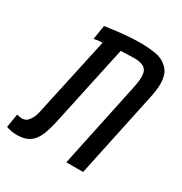

<svg xmlns="http://www.w3.org/2000/svg" viewBox="-199 -755 829 874"><g transform="rotate(30 216.0 -317.5)"><path d="M10.3 4.9Q-4.9 4.9 -18.6 2.4Q-32.2 0 -45.4 -4.9L-33.7 -76.2Q-16.1 -71.8 -6.8 -71.8Q6.8 -72.3 15.4 -77.6Q23.9 -83 32.2 -95.7Q37.6 -103 41.7 -113.5Q45.9 -124 49.8 -141.1L139.6 -554.2Q128.4 -553.7 117.4 -552.5Q106.4 -551.3 95.2 -548.3L106.9 -623Q136.7 -627.4 166.5 -631.1Q196.3 -634.8 226.8 -637.2Q257.3 -639.6 289.6 -639.6Q328.6 -639.6 366.2 -634Q403.8 -628.4 426.8 -607.9Q446.3 -592.3 453.9 -570.1Q461.4 -547.9 461.4 -523.9Q461.4 -506.3 458.5 -485.1Q455.6 -463.9 450.2 -439.9L356.9 0H268.6L362.8 -444.8Q371.1 -481.9 371.1 -505.4Q371.1 -524.9 366.5 -535.9Q361.8 -546.9 351.6 -553.7Q344.2 -558.6 335.4 -561Q326.7 -563.5 318.1 -564.5Q309.6 -565.4 302.2 -565.4Q293.9 -565.4 274.4 -564.7Q254.9 -564 229.5 -563L137.7 -136.2Q129.9 -101.1 120.4 -74.7Q110.8 -48.3 96.7 -30.5Q82.5 -12.7 61.8 -3.9Q41 4.9 10.3 4.9Z"/></g></svg>

Font: Open Sans Condensed Medium
Style: Italic
Weight: 500
Width: 3
Italic angle: -12°
Designer: Monotype Design Team
Foundry: Monotype Imaging Inc.
Version: Version 3.000